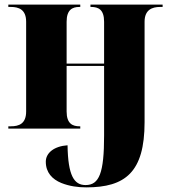

<svg xmlns="http://www.w3.org/2000/svg" viewBox="-20 -556 736 830"><path d="M353 254C521 254 605 189 605 -28V-462C605 -514 638 -526 672 -526H683V-536H371V-526H374C405 -526 430 -515 430 -462V-281H268V-462C268 -514 293 -526 323 -526H327V-536H16V-526H27C61 -526 93 -515 93 -462V-74C93 -21 62 -10 27 -10H16V0H327V-10H324C294 -10 268 -21 268 -74V-271H430V30C430 192 409 244 350 244C300 244 274 203 272 72C214 76 178 105 178 143C178 190 206 219 245 235C280 249 317 254 353 254Z"/></svg>

Font: Noto Serif Display ExtraBold
Style: Regular
Weight: 800
Designer: Monotype Design Team
Foundry: Monotype Imaging Inc.
Version: Version 2.009